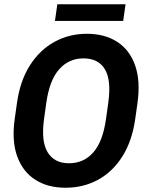

<svg xmlns="http://www.w3.org/2000/svg" viewBox="-20 -881 710 911"><path d="M564.5 -781.7H240.7L252 -860.8H575.7ZM621.6 -316.4Q606.9 -212.4 561 -139.4Q515.1 -66.4 445.6 -28.3Q376 9.8 290.5 9.8Q206.5 9.8 147.2 -28.3Q87.9 -66.4 61.5 -139.4Q35.2 -212.4 49.8 -316.4L60.5 -392.1Q75.2 -497.1 121.6 -570.3Q168 -643.6 237.8 -682.1Q307.6 -720.7 392.1 -720.7Q477.5 -720.7 536.6 -682.1Q595.7 -643.6 621.3 -570.3Q647 -497.1 632.3 -392.1ZM493.7 -393.1Q508.8 -500.5 477.8 -552.2Q446.8 -604 376 -604Q306.6 -604 260.7 -552.2Q214.8 -500.5 199.7 -393.1L189 -316.4Q174.3 -210.4 206.1 -158.4Q237.8 -106.4 307.1 -106.4Q377.9 -106.4 423.1 -158.4Q468.3 -210.4 482.9 -316.4Z"/></svg>

Font: Robert Sans ExtraBold
Style: Italic
Weight: 800
Italic angle: -8°
Designer: Christian Robertson (extended by Adam Twardoch)
Foundry: Google
Version: Version 12.135;April 2, 2019;FontCreator 11.5.0.2425 64-bit;